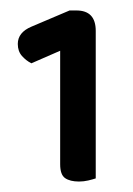

<svg xmlns="http://www.w3.org/2000/svg" viewBox="-20 -714 254 367"><path d="M95 -617 40 -593Q30 -598 22 -607Q14 -616 14 -630Q14 -652 40 -663L113 -694H126Q163 -694 163 -655V-373Q157 -371 148.5 -369Q140 -367 131 -367Q114 -367 104.5 -373.5Q95 -380 95 -400Z"/></svg>

Font: Baloo 2 Latin Medium
Style: Regular
Weight: 500
Designer: Sarang Kulkarni and Ek Type
Foundry: Ek Type
Version: Version 1.001